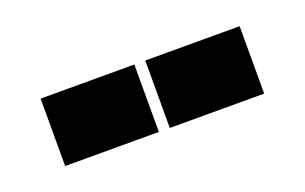

<svg xmlns="http://www.w3.org/2000/svg" viewBox="-32 -723 447 281"><g transform="rotate(-20 191.5 -582.5)"><path d="M346 -530V-635H199V-530ZM182 -530V-635H36V-530Z"/></g></svg>

Font: Blinker Headline
Style: Regular
Weight: 900
Width: 4
Designer: Juergen Huber
Foundry: supertype
Version: Version 1.015;PS 1.15;hotconv 1.0.88;makeotf.lib2.5.647800